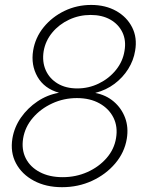

<svg xmlns="http://www.w3.org/2000/svg" viewBox="-20 -757 594 786"><path d="M233.9 9.3Q168 9.3 118.7 -17.1Q69.3 -43.5 45.4 -88.6Q21.5 -133.8 30.8 -190.4Q38.6 -236.8 65.9 -275.9Q93.3 -314.9 133.3 -341.8Q173.3 -368.7 220.2 -377L221.2 -377.4Q161.1 -394.5 133.5 -442.6Q106 -490.7 115.7 -550.3Q124.5 -603.5 158.9 -645.8Q193.4 -688 244.1 -712.4Q294.9 -736.8 353.5 -736.8Q411.6 -736.8 455.6 -712.2Q499.5 -687.5 521 -645Q542.5 -602.5 533.2 -549.3Q526.9 -509.8 504.9 -474.6Q482.9 -439.5 448.7 -413.8Q414.6 -388.2 371.1 -377L370.1 -376.5Q414.1 -368.2 445.8 -341.1Q477.5 -314 492.2 -274.7Q506.8 -235.4 499 -188.5Q489.7 -132.8 451.7 -87.9Q413.6 -43 356.9 -16.8Q300.3 9.3 233.9 9.3ZM236.3 -31.7Q291 -31.7 337.9 -52.7Q384.8 -73.7 416.3 -109.9Q447.8 -146 455.1 -191.9Q462.9 -238.3 444.6 -275.1Q426.3 -312 387.5 -333.7Q348.6 -355.5 294.9 -355.5Q240.7 -355.5 193.4 -333.5Q146 -311.5 114.3 -274.4Q82.5 -237.3 74.7 -190.4Q67.4 -145 85.4 -109.1Q103.5 -73.2 142.8 -52.5Q182.1 -31.7 236.3 -31.7ZM296.4 -395Q343.3 -395 384.8 -415.3Q426.3 -435.5 454.6 -470.5Q482.9 -505.4 489.7 -548.8Q497.1 -591.3 481.2 -624.5Q465.3 -657.7 431.6 -676.8Q397.9 -695.8 351.1 -695.8Q304.2 -695.8 262.9 -676.5Q221.7 -657.2 193.8 -623.5Q166 -589.8 158.7 -547.4Q151.9 -504.4 167.2 -469.7Q182.6 -435.1 216.1 -415Q249.5 -395 296.4 -395Z"/></svg>

Font: Inter 28pt ExtraLight
Style: Italic
Weight: 250
Italic angle: -9.3988°
Designer: Rasmus Andersson
Foundry: rsms
Version: Version 4.001;git-66647c0bb